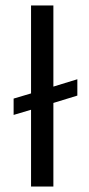

<svg xmlns="http://www.w3.org/2000/svg" viewBox="-20 -685 325 705"><path d="M176 -307V0H94V-282L30 -263V-323L94 -342V-665H176V-367L264 -394V-334Z"/></svg>

Font: Blinker
Style: Regular
Weight: 400
Designer: Juergen Huber
Foundry: supertype
Version: Version 1.017;hotconv 1.0.117;makeotfexe 2.5.65602